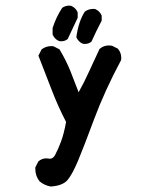

<svg xmlns="http://www.w3.org/2000/svg" viewBox="-20 -539 540 695"><path d="M107.9 73.7Q107.9 70.8 107.9 66.9L118.7 45.4Q131.8 34.2 147 34.2Q151.4 34.2 154.8 34.9Q158.2 35.6 160.2 35.6Q172.4 35.6 179.7 21.5Q190.4 1.5 200.9 -26.6Q211.4 -54.7 219.2 -97.7Q189.9 -153.8 167 -213.9L119.1 -337.4L130.4 -359.9L131.3 -360.8Q146.5 -372.1 166 -372.1Q168.9 -372.1 173.3 -371.6L195.3 -360.4Q219.7 -319.8 235.4 -280.3Q251 -240.7 264.6 -205.1Q284.7 -240.7 302.5 -280.3Q320.3 -319.8 340.3 -361.8Q355 -374.5 374 -374.5Q379.4 -374.5 385.3 -373.5L406.7 -362.8L407.2 -361.8Q418.9 -348.6 418.9 -329.1Q418.9 -326.2 418.5 -321.8Q359.4 -211.4 320.8 -107.9Q282.2 -3.9 262.2 43.5Q242.2 90.8 225.6 111.3Q208 133.3 163.6 136.2Q140.1 131.8 123 117.2Q107.9 97.7 107.9 73.7ZM317.4 -506.8Q323.7 -506.8 325.2 -505.9Q340.8 -499 347.7 -483.4L348.1 -482.4V-464.4Q328.1 -426.3 311 -388.2Q300.8 -379.9 287.1 -379.9Q281.2 -379.9 278.3 -381.3Q271.5 -384.3 265.9 -389.9Q260.3 -395.5 256.3 -404.3Q264.2 -461.9 287.1 -497.1Q300.8 -506.8 317.4 -506.8ZM170.4 -414.1V-437.5Q182.6 -476.1 205.1 -510.7Q216.8 -518.6 230 -518.6Q236.3 -518.6 238.3 -517.6Q253.9 -510.7 260.7 -495.1L261.2 -494.1V-475.6V-474.6L225.1 -397.9L224.1 -397Q214.8 -389.6 201.2 -389.6Q195.3 -389.6 192.4 -391.1Q185.5 -394 179.9 -399.7Q174.3 -405.3 170.4 -414.1Z"/></svg>

Font: Bakudai
Style: Medium
Weight: 500
Version: Version 1.48